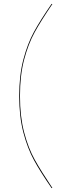

<svg xmlns="http://www.w3.org/2000/svg" viewBox="-20 -845 369 990"><path d="M250 -824Q192 -739 159 -679Q126 -619 104.5 -538Q83 -457 83 -350Q83 -244 104.5 -162.5Q126 -81 159.5 -21Q193 39 250 124L246 125Q188 41 155 -19.5Q122 -80 100.5 -161.5Q79 -243 79 -350Q79 -457 100.5 -538.5Q122 -620 155 -680.5Q188 -741 246 -825Z"/></svg>

Font: FiraGO Four
Style: Regular
Weight: 100
Designer: bBox Type
Foundry: bBox Type GmbH
Version: Version 1.001